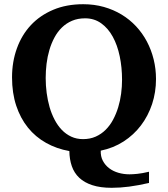

<svg xmlns="http://www.w3.org/2000/svg" viewBox="-20 -707 796 911"><path d="M559.1 -328.1Q559.1 -386.7 548.1 -439.7Q537.1 -492.7 515.1 -532.7Q493.2 -572.8 460.2 -596.4Q427.2 -620.1 383.8 -620.1Q349.1 -620.1 321.8 -608.4Q294.4 -596.7 273.7 -576.4Q252.9 -556.2 238.3 -528.8Q223.6 -501.5 214.4 -470Q205.1 -438.5 200.9 -404.5Q196.8 -370.6 196.8 -336.9Q196.8 -301.3 201.4 -266.1Q206.1 -231 215.3 -198.7Q224.6 -166.5 239.3 -138.7Q253.9 -110.8 273.4 -90.6Q293 -70.3 318.1 -58.6Q343.3 -46.9 374 -46.9Q407.2 -46.9 434.1 -58.8Q460.9 -70.8 481.4 -91.3Q502 -111.8 516.6 -139.2Q531.2 -166.5 540.8 -197.8Q550.3 -229 554.7 -262.5Q559.1 -295.9 559.1 -328.1ZM687 161.1Q635.3 172.9 592.8 178.5Q550.3 184.1 509.8 184.1Q456.1 184.1 418 171.6Q379.9 159.2 356 136.5Q332 113.8 320.8 81.5Q309.6 49.3 309.1 9.8Q248.5 -1 198.5 -29.1Q148.4 -57.1 112.5 -101.6Q76.7 -146 56.9 -205.8Q37.1 -265.6 37.1 -339.8Q37.1 -413.6 60.1 -477.3Q83 -541 126.2 -587.4Q169.4 -633.8 232.2 -660.4Q294.9 -687 375 -687Q426.8 -687 472.7 -674.1Q518.6 -661.1 556.9 -637.9Q595.2 -614.7 625.5 -582.3Q655.8 -549.8 676.8 -510.3Q697.8 -470.7 709 -425.5Q720.2 -380.4 720.2 -332Q720.2 -269.5 701.7 -213.4Q683.1 -157.2 648.9 -112.1Q614.7 -66.9 566.2 -35.6Q517.6 -4.4 458 7.8Q457 35.2 468 55.9Q479 76.7 497.8 91.1Q516.6 105.5 541.7 112.8Q566.9 120.1 594.2 120.1Q608.9 120.1 631.3 117.9Q653.8 115.7 687 107.9Z"/></svg>

Font: Charis SIL
Style: Bold
Weight: 700
Foundry: SIL International
Version: Version 4.112